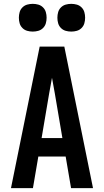

<svg xmlns="http://www.w3.org/2000/svg" viewBox="-20 -977 540 997"><path d="M37 0 186 -735H314L463 0H349L321 -164H179L151 0ZM304 -260 265 -490Q261 -511 257.5 -531.5Q254 -552 250 -573Q246 -552 242.5 -531.5Q239 -511 235 -490L196 -260ZM350 -813Q335 -813 321 -817Q307 -821 296.5 -831.5Q286 -842 282 -856Q278 -870 278 -885Q278 -900 282 -914Q286 -928 296.5 -938.5Q307 -949 321 -953Q335 -957 350 -957Q365 -957 379 -953Q393 -949 403.5 -938.5Q414 -928 418 -914Q422 -900 422 -885Q422 -870 418 -856Q414 -842 403.5 -831.5Q393 -821 379 -817Q365 -813 350 -813ZM150 -813Q135 -813 121 -817Q107 -821 96.5 -831.5Q86 -842 82 -856Q78 -870 78 -885Q78 -900 82 -914Q86 -928 96.5 -938.5Q107 -949 121 -953Q135 -957 150 -957Q165 -957 179 -953Q193 -949 203.5 -938.5Q214 -928 218 -914Q222 -900 222 -885Q222 -870 218 -856Q214 -842 203.5 -831.5Q193 -821 179 -817Q165 -813 150 -813Z"/></svg>

Font: Iosevka
Style: Bold
Weight: 700
Monospace: yes
Designer: Belleve Invis
Foundry: Belleve Invis
Version: Version 32.5.0; ttfautohint (v1.8.4)